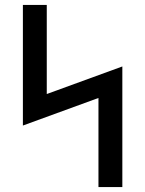

<svg xmlns="http://www.w3.org/2000/svg" viewBox="-20 -760 590 780"><path d="M380 0V-362L73 -250V-740H170V-378L477 -490V0Z"/></svg>

Font: Lode Dark
Style: Bold
Weight: 700
Monospace: yes
Designer: Belleve Invis
Foundry: Belleve Invis
Version: Version 29.2.0; ttfautohint (v1.8.3)